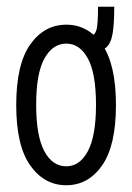

<svg xmlns="http://www.w3.org/2000/svg" viewBox="-20 -540 390 568"><path d="M176 8Q111 8 69.5 -50.5Q28 -109 28 -229Q28 -350 69.5 -408.5Q111 -467 176 -467Q241 -467 282 -408.5Q323 -350 323 -229Q323 -109 282 -50.5Q241 8 176 8ZM176 -48Q216 -48 240 -93Q264 -138 264 -230Q264 -323 240 -367Q216 -411 176 -411Q136 -411 111.5 -367Q87 -323 87 -230Q87 -138 111 -93Q135 -48 176 -48ZM318 -520Q318 -469 313 -440Q308 -411 293.5 -399Q279 -387 251 -387V-436Q261 -436 265.5 -452Q270 -468 270 -520Z"/></svg>

Font: Inconsolata ExtraCondensed
Style: Regular
Weight: 400
Width: 2
Monospace: yes
Designer: Raph Levien, Cyreal, Brenton Simpson
Foundry: Raph Levien, Cyreal, Google
Version: Version 3.001; ttfautohint (v1.8.2.53-6de2)